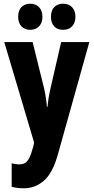

<svg xmlns="http://www.w3.org/2000/svg" viewBox="-20 -776 505 1036"><path d="M3 -549H156L218 -299Q230 -244 233 -199H236Q238 -220 241.5 -243Q245 -266 252 -297L310 -549H462L293 55Q264 159 216.5 199.5Q169 240 109 240Q91 240 74.5 238Q58 236 43 232V105Q63 111 83 111Q102 111 115 103.5Q128 96 138.5 75Q149 54 160 13L164 -7ZM78 -685Q78 -720 96 -738Q114 -756 143 -756Q173 -756 191 -737Q209 -718 209 -685Q209 -653 191 -634Q173 -615 143 -615Q114 -615 96 -633.5Q78 -652 78 -685ZM255 -685Q255 -720 273 -738Q291 -756 320 -756Q351 -756 369 -737Q387 -718 387 -685Q387 -653 369 -634Q351 -615 320 -615Q290 -615 272.5 -633.5Q255 -652 255 -685Z"/></svg>

Font: Noto Sans Gujarati ExtraCondensed ExtraBold
Style: Regular
Weight: 800
Width: 2
Designer: Jelle Bosma - Monotype Design Team, Universal Thirst
Foundry: Monotype Imaging Inc.
Version: Version 2.106; ttfautohint (v1.8.4.7-5d5b)